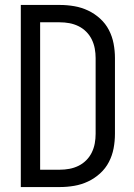

<svg xmlns="http://www.w3.org/2000/svg" viewBox="-20 -755 540 775"><path d="M64 0V-735H222Q251 -735 280 -730Q309 -725 335.5 -712.5Q362 -700 384 -680Q406 -660 419.5 -634Q433 -608 438.5 -579Q444 -550 444 -521V-215Q444 -185 438.5 -156Q433 -127 419.5 -101Q406 -75 384 -55Q362 -35 335.5 -22.5Q309 -10 280 -5Q251 0 222 0ZM142 -70H222Q241 -70 260 -73.5Q279 -77 296.5 -85.5Q314 -94 328 -108Q342 -122 350.5 -139.5Q359 -157 362.5 -176Q366 -195 366 -215V-521Q366 -540 362.5 -559Q359 -578 350.5 -595.5Q342 -613 328 -627Q314 -641 296.5 -649.5Q279 -658 260 -661.5Q241 -665 221 -665H142Z"/></svg>

Font: HulyMono
Style: Regular
Weight: 400
Monospace: yes
Designer: Belleve Invis
Foundry: Belleve Invis
Version: Version 33.2.5; ttfautohint (v1.8.4)